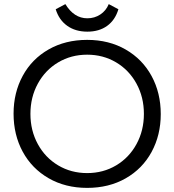

<svg xmlns="http://www.w3.org/2000/svg" viewBox="-20 -904 848 934"><path d="M46 -351Q46 -453 90.5 -535Q135 -617 216.5 -663.5Q298 -710 404 -710Q510 -710 591.5 -663Q673 -616 717.5 -534Q762 -452 762 -349Q762 -247 717.5 -165Q673 -83 591.5 -36.5Q510 10 404 10Q298 10 216.5 -37Q135 -84 90.5 -166Q46 -248 46 -351ZM680 -350Q680 -431 644 -497Q608 -563 545 -600.5Q482 -638 404 -638Q326 -638 263 -600.5Q200 -563 164 -497Q128 -431 128 -350Q128 -269 164 -203Q200 -137 263 -99.5Q326 -62 404 -62Q482 -62 545 -99.5Q608 -137 644 -203Q680 -269 680 -350ZM251 -859 298 -884Q340 -815 405 -815Q440 -815 468 -833.5Q496 -852 509 -884L556 -859Q540 -806 501 -778Q462 -750 405 -750Q347 -750 307 -778.5Q267 -807 251 -859Z"/></svg>

Font: Tilda Sans
Style: Regular
Weight: 400
Designer: ParaType Ltd
Foundry: ParaType Ltd
Version: Version 1.002W